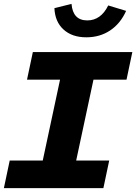

<svg xmlns="http://www.w3.org/2000/svg" viewBox="-31 -968 701 988"><path d="M-11 0 19 -142H189L278 -558H108L138 -700H650L620 -558H450L361 -142H531L501 0ZM413 -776Q340 -776 296 -816Q252 -856 249 -926L337 -948Q344 -863 418 -863Q488 -863 526 -940L618 -912Q589 -847 536 -811.5Q483 -776 413 -776Z"/></svg>

Font: Red Hat Mono
Style: Bold Italic
Weight: 700
Italic angle: -12°
Monospace: yes
Designer: Pentagram, MCKL
Foundry: Pentagram, MCKL
Version: Version 1.023; ttfautohint (v1.8.3)